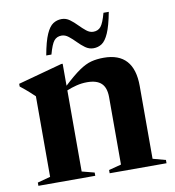

<svg xmlns="http://www.w3.org/2000/svg" viewBox="-82 -800 794 873"><g transform="rotate(-10 315.5 -364.0)"><path d="M354 -15 411.5 -30V-341Q411.5 -385 390.2 -405.2Q369 -425.5 324.5 -425.5Q299.5 -425.5 275.5 -419.5Q251.5 -413.5 230 -404.5V-30L287.5 -15V0H25V-15L84.5 -31V-403Q76 -411 60.8 -425Q45.5 -439 19.5 -459.5V-472L223.5 -527.5H230V-426Q274.5 -467.5 304.5 -488Q334.5 -508.5 360.2 -515.2Q386 -522 418 -522Q557.5 -522 557.5 -367V-31L616.5 -15V0H354ZM477.5 -723.5Q465.5 -660 451.2 -627.8Q437 -595.5 419.8 -584Q402.5 -572.5 381 -572.5Q360.5 -572.5 343.2 -585Q326 -597.5 310.2 -613.8Q294.5 -630 279 -642.2Q263.5 -654.5 247 -654.5Q225 -654.5 212.2 -639Q199.5 -623.5 187 -577.5H163Q174.5 -641 188.8 -673.2Q203 -705.5 220.8 -717Q238.5 -728.5 260.5 -728.5Q280.5 -728.5 297.5 -716Q314.5 -703.5 330.2 -687.2Q346 -671 361.2 -658.8Q376.5 -646.5 393 -646.5Q415 -646.5 427.8 -662Q440.5 -677.5 453 -723.5Z"/></g></svg>

Font: Newsreader Display SemiBold
Style: Regular
Weight: 600
Designer: Hugues Gentile
Foundry: Production Type
Version: Version 1.001